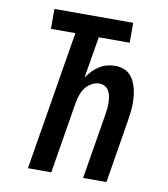

<svg xmlns="http://www.w3.org/2000/svg" viewBox="-82 -805 765 874"><g transform="rotate(10 300.0 -367.5)"><path d="M106 0 212 -643H99V-735H463V-643H320L288 -451Q299 -467 313 -482Q327 -497 343.5 -507.5Q360 -518 379 -523Q398 -528 417 -528Q436 -528 454 -522Q472 -516 484.5 -503.5Q497 -491 505 -474.5Q513 -458 517.5 -440Q522 -422 523.5 -403.5Q525 -385 524.5 -365.5Q524 -346 521.5 -326.5Q519 -307 516 -288L469 0H361L411 -303Q413 -317 414.5 -331Q416 -345 415.5 -359Q415 -373 412.5 -386.5Q410 -400 403.5 -411.5Q397 -423 385.5 -429.5Q374 -436 359 -436Q341 -436 323.5 -426Q306 -416 294.5 -400Q283 -384 277 -365.5Q271 -347 268 -329L214 0Z"/></g></svg>

Font: Iosevka SS04 Semibold Extended
Style: Italic
Weight: 600
Width: 7
Italic angle: -9°
Monospace: yes
Designer: Belleve Invis
Foundry: Belleve Invis
Version: Version 19.0.0; ttfautohint (v1.8.4)